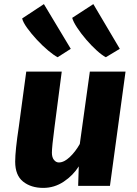

<svg xmlns="http://www.w3.org/2000/svg" viewBox="-20 -906 666 936"><path d="M191 10Q131 10 92.5 -20.8Q54 -51.5 54 -118Q54 -171.5 72 -290Q81 -357 90 -423.8Q99 -490.5 108 -557H281Q272 -489.5 263.5 -422.5Q255 -355.5 246 -288Q239.5 -238.5 236.2 -207Q233 -175.5 233 -162Q233 -139 243 -126.5Q253 -114 267 -114Q292 -114 319.8 -140Q347.5 -166 369 -204L418 -557H592L516 0H361L364 -95Q336.5 -51 290.8 -20.5Q245 10 191 10ZM261 -627Q242.5 -636.5 215 -659.5Q187.5 -682.5 160.2 -711.8Q133 -741 112.8 -769Q92.5 -797 88 -816L194 -886L325 -668ZM496 -627Q477.5 -636.5 451.5 -660Q425.5 -683.5 400 -713.2Q374.5 -743 355.8 -771.5Q337 -800 332 -819L435 -886L564 -668Z"/></svg>

Font: Merriweather Sans ExtraBold
Style: Italic
Weight: 800
Italic angle: -7.5°
Designer: Eben Sorkin
Foundry: Eben Sorkin
Version: Version 2.001; ttfautohint (v1.8.3)